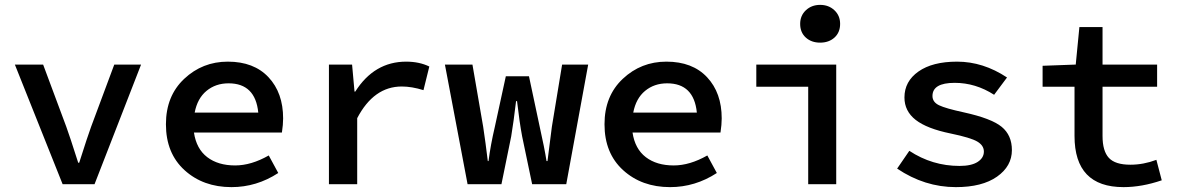

<svg xmlns="http://www.w3.org/2000/svg" viewBox="-20 -756 4840 788"><path d="M237 0 41 -491H157L252 -236Q265 -201 301 -88H305Q341 -201 354 -236L449 -491H559L368 0Z M930 12Q814 12 737.5 -57.5Q661 -127 661 -246Q661 -362 736 -432.5Q811 -503 915 -503Q1022 -503 1082 -439Q1142 -375 1142 -270Q1142 -245 1137 -212H776Q786 -145 830.5 -111Q875 -77 945 -77Q1011 -77 1083 -118L1122 -46Q1033 12 930 12ZM918 -414Q865 -414 827.5 -383Q790 -352 779 -294H1040Q1028 -414 918 -414Z M1330 0V-491H1425L1435 -380H1438Q1516 -503 1647 -503Q1701 -503 1742 -483L1718 -386Q1670 -401 1629 -401Q1514 -401 1446 -271V0Z M1899 0 1806 -491H1919L1963 -236Q1973 -170 1982 -95H1985Q1993 -159 2011 -236L2056 -443H2151L2195 -236Q2215 -147 2223 -95H2227Q2230 -119 2236 -165.5Q2242 -212 2245 -236L2287 -491H2394L2304 0H2164L2123 -196Q2112 -254 2102 -341H2098Q2088 -256 2078 -196L2038 0Z M2730 12Q2614 12 2537.5 -57.5Q2461 -127 2461 -246Q2461 -362 2536 -432.5Q2611 -503 2715 -503Q2822 -503 2882 -439Q2942 -375 2942 -270Q2942 -245 2937 -212H2576Q2586 -145 2630.5 -111Q2675 -77 2745 -77Q2811 -77 2883 -118L2922 -46Q2833 12 2730 12ZM2718 -414Q2665 -414 2627.5 -383Q2590 -352 2579 -294H2840Q2828 -414 2718 -414Z M3297 0V-400H3084V-491H3412V0ZM3264 -658Q3264 -692 3287.5 -714Q3311 -736 3346 -736Q3381 -736 3404.5 -714Q3428 -692 3428 -658Q3428 -623 3405 -602Q3382 -581 3346 -581Q3310 -581 3287 -602Q3264 -623 3264 -658Z M3903 12Q3775 12 3662 -64L3712 -137Q3806 -75 3918 -75Q3967 -75 3992.5 -91.5Q4018 -108 4018 -134Q4018 -159 3991 -175Q3964 -191 3882 -208Q3784 -228 3738 -264Q3692 -300 3692 -356Q3692 -422 3749.5 -462.5Q3807 -503 3908 -503Q4015 -503 4113 -438L4060 -367Q3984 -416 3898 -416Q3807 -416 3807 -362Q3807 -337 3834 -324Q3861 -311 3935 -295Q4049 -270 4091 -235.5Q4133 -201 4133 -140Q4133 -74 4072 -31Q4011 12 3903 12Z M4591 12Q4390 12 4390 -198V-400H4259V-486L4395 -491L4410 -645H4505V-491H4729V-400H4505V-198Q4505 -136 4531 -108Q4557 -80 4619 -80Q4673 -80 4726 -100L4748 -16Q4666 12 4591 12Z"/></svg>

Font: TypoPRO Source Code Pro
Style: Regular
Weight: 600
Monospace: yes
Designer: Paul D. Hunt, Teo Tuominen
Foundry: Adobe Systems Incorporated
Version: Version 2.010;PS 1.0;hotconv 1.0.84;makeotf.lib2.5.63406